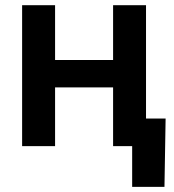

<svg xmlns="http://www.w3.org/2000/svg" viewBox="-20 -561 668 737"><path d="M447.8 -330.6V-225.6H157.2V-330.6ZM191.4 -541V0H64.9V-541ZM540.5 -541V0H414.1V-541ZM487.3 156.2V0H447.3V-106H615.7L611.3 156.2Z"/></svg>

Font: Inter 17pt SemiBold
Style: Regular
Weight: 600
Version: Version 4.001;git-66647c0bb